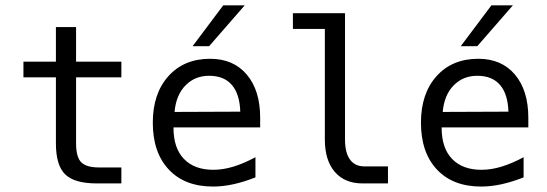

<svg xmlns="http://www.w3.org/2000/svg" viewBox="-20 -684 2040 716"><path d="M263.7 -583V-454.1H432.6V-395.5H263.7V-149.4Q263.7 -98.6 282.7 -79.1Q301.8 -59.6 348.6 -59.6H432.6V0H340.8Q257.8 0 223.1 -33.7Q188.5 -67.4 188.5 -149.4V-395.5H67.4V-454.1H188.5V-583Z M950.2 -245.1V-209H627V-207Q627 -131.8 666 -91.3Q705.1 -50.8 775.4 -50.8Q811.5 -50.8 850.1 -62.5Q888.7 -74.2 932.6 -97.7V-22.5Q890.6 -5.9 851.1 2.9Q811.5 11.7 774.4 11.7Q668.9 11.7 609.4 -51.8Q549.8 -115.2 549.8 -226.6Q549.8 -335 607.9 -399.9Q666 -464.8 763.7 -464.8Q850.6 -464.8 900.4 -405.8Q950.2 -346.7 950.2 -245.1ZM876 -267.6Q874 -333 844.7 -367.2Q815.4 -401.4 759.8 -401.4Q707 -401.4 671.9 -365.7Q636.7 -330.1 630.9 -266.6ZM812.5 -664.1H892.6L759.8 -511.7H698.2Z M1266.6 -164.1Q1266.6 -114.3 1285.2 -88.9Q1303.7 -63.5 1338.9 -63.5H1426.8V0H1332Q1265.6 0 1228.5 -43Q1191.4 -85.9 1191.4 -164.1V-576.2H1072.3V-634.8H1266.6Z M1950.2 -245.1V-209H1627V-207Q1627 -131.8 1666 -91.3Q1705.1 -50.8 1775.4 -50.8Q1811.5 -50.8 1850.1 -62.5Q1888.7 -74.2 1932.6 -97.7V-22.5Q1890.6 -5.9 1851.1 2.9Q1811.5 11.7 1774.4 11.7Q1668.9 11.7 1609.4 -51.8Q1549.8 -115.2 1549.8 -226.6Q1549.8 -335 1607.9 -399.9Q1666 -464.8 1763.7 -464.8Q1850.6 -464.8 1900.4 -405.8Q1950.2 -346.7 1950.2 -245.1ZM1876 -267.6Q1874 -333 1844.7 -367.2Q1815.4 -401.4 1759.8 -401.4Q1707 -401.4 1671.9 -365.7Q1636.7 -330.1 1630.9 -266.6ZM1812.5 -664.1H1892.6L1759.8 -511.7H1698.2Z"/></svg>

Font: BabelStone Mayan Numerals
Style: Regular
Weight: 400
Designer: Andrew West
Foundry: BabelStone
Version: Version 11.000 June 09, 2018